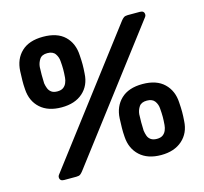

<svg xmlns="http://www.w3.org/2000/svg" viewBox="-103 -820 1001 941"><g transform="rotate(-15 397.5 -350.0)"><path d="M111 0Q89 0 89 -20Q89 -26 93 -31L587 -681Q594 -690 601 -695Q608 -700 621 -700H683Q705 -700 705 -680Q705 -674 701 -669L207 -19Q200 -10 193.5 -5Q187 0 173 0ZM603 5Q535 5 495.5 -31Q456 -67 452 -127Q450 -153 450.5 -173Q451 -193 452 -221Q455 -281 493.5 -318Q532 -355 603 -355Q674 -355 712.5 -318Q751 -281 754 -221Q756 -193 756 -173Q756 -153 754 -127Q751 -67 710.5 -31Q670 5 603 5ZM603 -77Q622 -77 633 -85Q644 -93 649.5 -106Q655 -119 656 -133Q658 -156 658 -174.5Q658 -193 656 -216Q655 -237 643 -254Q631 -271 603 -271Q575 -271 563.5 -254Q552 -237 550 -216Q549 -193 549 -174.5Q549 -156 550 -133Q552 -119 556.5 -106Q561 -93 572.5 -85Q584 -77 603 -77ZM192 -347Q124 -347 84.5 -382.5Q45 -418 41 -478Q39 -504 39.5 -523.5Q40 -543 41 -571Q44 -632 82.5 -668.5Q121 -705 192 -705Q264 -705 302 -668.5Q340 -632 343 -571Q345 -543 345 -523.5Q345 -504 343 -478Q340 -418 300 -382.5Q260 -347 192 -347ZM192 -428Q211 -428 222 -436Q233 -444 238.5 -457Q244 -470 245 -483Q247 -507 247 -525.5Q247 -544 245 -566Q244 -587 232 -604.5Q220 -622 192 -622Q164 -622 152.5 -604.5Q141 -587 139 -566Q138 -544 138 -525.5Q138 -507 139 -483Q141 -470 146 -457Q151 -444 162 -436Q173 -428 192 -428Z"/></g></svg>

Font: Rubik SemiBold
Style: Regular
Weight: 600
Designer: Hubert and Fischer
Foundry: Hubert and Fischer
Version: Version 2.300;gftools[0.9.30]